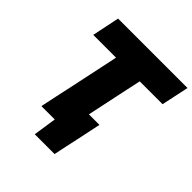

<svg xmlns="http://www.w3.org/2000/svg" viewBox="-228 -871 1179 1179"><g transform="rotate(45 362.0 -281.0)"><path d="M168 0Q180 -56.5 191.2 -109.2Q202.5 -162 217.5 -231L262 -441Q267.5 -466.5 272.5 -490Q277 -513 281.5 -534.5H84L121 -713H724L686 -534.5H487.5Q483 -513 478 -489.8Q473 -466.5 467.5 -441L423 -231Q419.5 -215 416.5 -200Q413 -184.5 410 -170.5H501.5Q493 -130 484.5 -88.5Q475.5 -47 467 -6.5Q458.5 32 450 72Q441.5 112 433.5 151H261.5L284 0Z"/></g></svg>

Font: Heraclito ExtraBold
Style: Italic
Weight: 800
Italic angle: -12°
Designer: Kostas Bartsokas (font) & Cristiano Sobral (main changes)
Foundry: Kostas Bartsokas (font) & Cristiano Sobral (main changes)
Version: Version 1.00;July 8, 2020;FontCreator 13.0.0.2655 64-bit